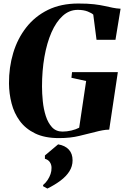

<svg xmlns="http://www.w3.org/2000/svg" viewBox="-20 -773 727 1090"><path d="M314.5 11Q234 11 179.5 -15.5Q125 -42 92.5 -86.2Q60 -130.5 45.8 -185.8Q31.5 -241 31 -299.5Q30.5 -390.5 55 -472.2Q79.5 -554 129 -617.2Q178.5 -680.5 252.2 -716.8Q326 -753 424.5 -753Q478.5 -753 514.2 -748.8Q550 -744.5 574.8 -738.8Q599.5 -733 620.5 -729Q631 -727 641.8 -725.5Q652.5 -724 664.5 -723.5L635.5 -547H528L509.5 -690Q501 -698.5 477.8 -707.8Q454.5 -717 421.5 -717Q373.5 -717 336 -683Q298.5 -649 272.2 -589Q246 -529 232.2 -450.2Q218.5 -371.5 218.5 -282Q218.5 -242.5 223 -198Q227.5 -153.5 240 -114.5Q252.5 -75.5 275.2 -50.8Q298 -26 335 -26Q359.5 -26 385 -32Q410.5 -38 429.5 -48L469 -313L385.5 -331.5L389 -363.5H649L600 -37Q582 -37 561.8 -33.2Q541.5 -29.5 521.5 -24Q480.5 -14 430.2 -1.5Q380 11 314.5 11ZM224.5 284 225 277Q240 264.5 250.5 248.5Q261 232.5 267 215Q273 197.5 272.5 179.5Q272.5 161.5 263 147.5Q253.5 133.5 235 128.5V109.5L310 46.5Q349 53 370.5 76Q392 99 392 137Q392 171 374 199.5Q356 228 323.8 252.2Q291.5 276.5 249 297.5Z"/></svg>

Font: Merriweather 120pt Black
Style: Italic
Weight: 900
Italic angle: -7.8°
Version: Version 2.101